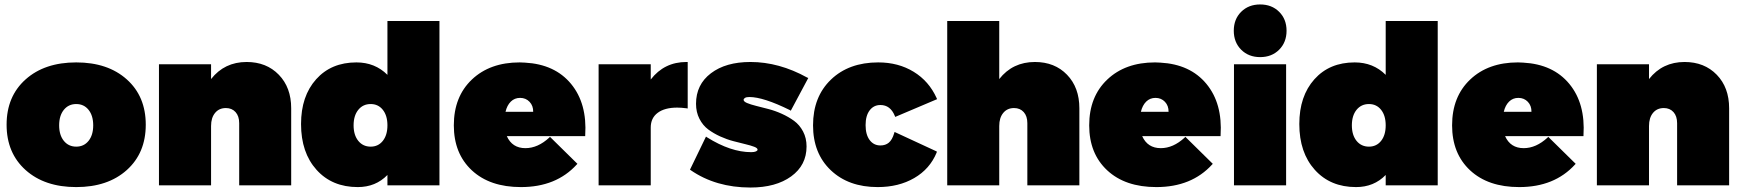

<svg xmlns="http://www.w3.org/2000/svg" viewBox="-20 -837 7863 867"><path d="M95.7 -69.1Q9.8 -146 9.8 -273.9Q9.8 -401.9 95.7 -478.5Q181.6 -555.2 324.2 -555.2Q466.8 -555.2 552.5 -478.5Q638.2 -401.9 638.2 -273.9Q638.2 -146 552.5 -69.1Q466.8 7.8 324.2 7.8Q181.6 7.8 95.7 -69.1ZM268.3 -341.1Q247.1 -314.9 247.1 -271Q247.1 -227.1 268.3 -200.9Q289.6 -174.8 324.2 -174.8Q358.9 -174.8 379.9 -200.9Q400.9 -227.1 400.9 -271Q400.9 -314.9 379.9 -341.1Q358.9 -367.2 324.2 -367.2Q289.6 -367.2 268.3 -341.1Z M697.8 0V-546.9H933.1V-480Q993.7 -557.1 1093.8 -557.1Q1183.1 -557.1 1239 -499.5Q1294.9 -441.9 1294.9 -348.1V0H1060.1V-280.8Q1060.1 -312.5 1043.7 -330.8Q1027.3 -349.1 1000 -349.1Q969.2 -349.1 951.2 -327.1Q933.1 -305.2 933.1 -268.1V0Z M1339.4 -276.9Q1339.4 -402.8 1407.5 -479Q1475.6 -555.2 1589.4 -555.2Q1673.3 -555.2 1729.5 -499V-742.2H1964.4V0H1729.5V-46.9Q1676.3 7.8 1595.7 7.8Q1479.5 7.8 1409.4 -70.1Q1339.4 -147.9 1339.4 -276.9ZM1653.8 -174.8Q1688 -174.8 1708.7 -200.9Q1729.5 -227.1 1729.5 -271Q1729.5 -314.9 1708.7 -341.1Q1688 -367.2 1653.8 -367.2Q1619.1 -367.2 1597.9 -341.1Q1576.7 -314.9 1576.7 -271Q1576.7 -227.1 1597.9 -200.9Q1619.1 -174.8 1653.8 -174.8Z M2029.3 -271Q2029.3 -400.4 2110.8 -477.8Q2192.4 -555.2 2326.7 -555.2Q2330.6 -555.2 2338.6 -554.7Q2346.7 -554.2 2350.6 -554.2Q2485.4 -546.9 2558.6 -458.3Q2631.8 -369.6 2622.6 -226.1V-222.2H2268.6Q2293 -168 2352.5 -168Q2408.7 -168 2460.4 -215.8L2463.4 -219.2L2587.4 -97.2L2584.5 -94.2Q2491.7 7.8 2332.5 7.8Q2191.9 7.8 2110.6 -67.9Q2029.3 -143.6 2029.3 -271ZM2262.7 -332H2387.7Q2388.2 -359.4 2371.3 -377.2Q2354.5 -395 2328.6 -395Q2303.7 -395 2286.6 -378.2Q2269.5 -361.3 2262.7 -332Z M2683.1 0V-546.9H2918.5V-478Q2979.5 -557.1 3080.1 -557.1H3085.4V-347.2L3079.1 -348.1Q3056.2 -351.1 3038.1 -351.1Q2981.4 -351.1 2950 -327.6Q2918.5 -304.2 2918.5 -261.2V0Z M3095.7 -70.8 3168 -220.2 3172.9 -216.8Q3279.8 -149.9 3372.1 -149.9Q3386.2 -149.9 3393.6 -153.3Q3400.9 -156.7 3400.9 -161.1Q3400.9 -168.5 3385.5 -174.3Q3370.1 -180.2 3345.7 -186Q3321.3 -191.9 3291.5 -199.7Q3261.7 -207.5 3232.2 -220.9Q3202.6 -234.4 3178.2 -252.4Q3153.8 -270.5 3138.4 -300.5Q3123 -330.6 3123 -368.2Q3123 -455.1 3190.2 -506.1Q3257.3 -557.1 3368.7 -557.1Q3498 -557.1 3625 -486.8L3629.9 -484.9L3550.8 -336.9L3546.9 -339.8Q3427.2 -398.9 3363.8 -398.9Q3350.6 -398.9 3344.2 -395Q3337.9 -391.1 3337.9 -386.2Q3337.9 -378.4 3353.5 -371.8Q3369.1 -365.2 3394.3 -358.9Q3419.4 -352.5 3449.7 -344.7Q3480 -336.9 3510.3 -323.2Q3540.5 -309.6 3565.7 -291.3Q3590.8 -272.9 3606.4 -243.2Q3622.1 -213.4 3622.1 -175.8Q3622.1 -90.8 3552.7 -40.5Q3483.4 9.8 3368.7 9.8Q3212.4 9.8 3098.6 -68.8Z M3651.4 -271Q3651.4 -399.9 3732.2 -477.5Q3813 -555.2 3945.8 -555.2Q4036.6 -555.2 4105.7 -512.9Q4174.8 -470.7 4209.5 -394L4211.4 -389.2L4022.5 -309.1L4020.5 -314Q4000.5 -362.8 3955.6 -362.8Q3925.3 -362.8 3907 -338.6Q3888.7 -314.5 3888.7 -272Q3888.7 -229 3907 -204.6Q3925.3 -180.2 3955.6 -180.2Q3978.5 -180.2 3993.7 -192.9Q4008.8 -205.6 4017.6 -234.9L4019.5 -241.2L4210.4 -152.8L4209.5 -147.9Q4178.7 -73.7 4108.4 -33Q4038.1 7.8 3943.4 7.8Q3811.5 7.8 3731.4 -68.4Q3651.4 -144.5 3651.4 -271Z M4257.3 0V-742.2H4492.2V-480Q4552.7 -557.1 4653.3 -557.1Q4742.7 -557.1 4798.3 -499.5Q4854 -441.9 4854 -348.1V0H4619.1V-280.8Q4619.1 -312.5 4602.8 -330.8Q4586.4 -349.1 4559.1 -349.1Q4528.3 -349.1 4510.3 -327.1Q4492.2 -305.2 4492.2 -268.1V0Z M4898.4 -271Q4898.4 -400.4 4980 -477.8Q5061.5 -555.2 5195.8 -555.2Q5199.7 -555.2 5207.8 -554.7Q5215.8 -554.2 5219.7 -554.2Q5354.5 -546.9 5427.7 -458.3Q5501 -369.6 5491.7 -226.1V-222.2H5137.7Q5162.1 -168 5221.7 -168Q5277.8 -168 5329.6 -215.8L5332.5 -219.2L5456.5 -97.2L5453.6 -94.2Q5360.8 7.8 5201.7 7.8Q5061 7.8 4979.7 -67.9Q4898.4 -143.6 4898.4 -271ZM5131.8 -332H5256.8Q5257.3 -359.4 5240.5 -377.2Q5223.6 -395 5197.8 -395Q5172.9 -395 5155.8 -378.2Q5138.7 -361.3 5131.8 -332Z M5584.7 -612.5Q5551.3 -646 5551.3 -698.2Q5551.3 -750.5 5584.7 -783.7Q5618.2 -816.9 5670.4 -816.9Q5722.7 -816.9 5756.1 -783.7Q5789.6 -750.5 5789.6 -698.2Q5789.6 -646 5756.1 -612.5Q5722.7 -579.1 5670.4 -579.1Q5618.2 -579.1 5584.7 -612.5ZM5552.2 0V-546.9H5787.6V0Z M5847.2 -276.9Q5847.2 -402.8 5915.3 -479Q5983.4 -555.2 6097.2 -555.2Q6181.2 -555.2 6237.3 -499V-742.2H6472.2V0H6237.3V-46.9Q6184.1 7.8 6103.5 7.8Q5987.3 7.8 5917.2 -70.1Q5847.2 -147.9 5847.2 -276.9ZM6161.6 -174.8Q6195.8 -174.8 6216.6 -200.9Q6237.3 -227.1 6237.3 -271Q6237.3 -314.9 6216.6 -341.1Q6195.8 -367.2 6161.6 -367.2Q6127 -367.2 6105.7 -341.1Q6084.5 -314.9 6084.5 -271Q6084.5 -227.1 6105.7 -200.9Q6127 -174.8 6161.6 -174.8Z M6537.1 -271Q6537.1 -400.4 6618.7 -477.8Q6700.2 -555.2 6834.5 -555.2Q6838.4 -555.2 6846.4 -554.7Q6854.5 -554.2 6858.4 -554.2Q6993.2 -546.9 7066.4 -458.3Q7139.6 -369.6 7130.4 -226.1V-222.2H6776.4Q6800.8 -168 6860.4 -168Q6916.5 -168 6968.3 -215.8L6971.2 -219.2L7095.2 -97.2L7092.3 -94.2Q6999.5 7.8 6840.3 7.8Q6699.7 7.8 6618.4 -67.9Q6537.1 -143.6 6537.1 -271ZM6770.5 -332H6895.5Q6896 -359.4 6879.2 -377.2Q6862.3 -395 6836.4 -395Q6811.5 -395 6794.4 -378.2Q6777.3 -361.3 6770.5 -332Z M7190.9 0V-546.9H7426.3V-480Q7486.8 -557.1 7586.9 -557.1Q7676.3 -557.1 7732.2 -499.5Q7788.1 -441.9 7788.1 -348.1V0H7553.2V-280.8Q7553.2 -312.5 7536.9 -330.8Q7520.5 -349.1 7493.2 -349.1Q7462.4 -349.1 7444.3 -327.1Q7426.3 -305.2 7426.3 -268.1V0Z"/></svg>

Font: Trueno UltraBlack
Style: Regular
Weight: 950
Designer: Julieta Ulanovsky
Foundry: Julieta Ulanovsky
Version: Version 3.001b | FøM Fix